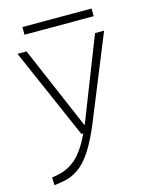

<svg xmlns="http://www.w3.org/2000/svg" viewBox="-129 -738 845 1058"><g transform="rotate(-15 293.0 -209.0)"><path d="M48.3 234.4 46.4 189.9 79.1 184.1Q139.2 173.3 185.8 131.8Q232.4 90.3 275.4 0H264.6L38.6 -517.6H90.3L293 -43.9H294.9Q300.3 -56.6 305.7 -70.3L481 -517.6H532.7L340.8 -45.9Q302.7 47.4 265.4 105Q228 162.6 186 191.4Q144 220.2 90.8 228ZM103 -609.4V-653.3H497.6V-609.4Z"/></g></svg>

Font: Cascadia Code ExtraLight
Style: Regular
Weight: 200
Monospace: yes
Designer: Aaron Bell
Foundry: Saja Typeworks
Version: Version 2407.024; ttfautohint (v1.8.4)